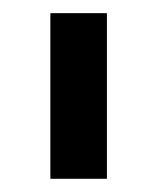

<svg xmlns="http://www.w3.org/2000/svg" viewBox="-20 -727 240 292"><path d="M142.6 -455.1H56.6V-707H142.6Z"/></svg>

Font: Pretendard Std Medium
Style: Regular
Weight: 500
Designer: Base glyphs from Inter by Rasmus Andersson; Hangeul glyphs from Noto Sans CJK(Source Han Sans) by Jang Soo-young and Kan
Foundry: Kil Hyung-jin
Version: Version 1.309